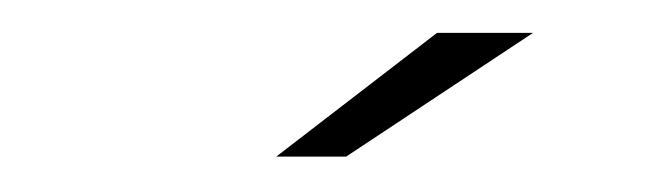

<svg xmlns="http://www.w3.org/2000/svg" viewBox="-20 -704 392 114"><path d="M144 -611 239.5 -684.5H296.5L185.5 -611Z"/></svg>

Font: Anybody ExtraExpanded Light
Style: Italic
Weight: 300
Width: 8
Italic angle: -10°
Designer: Tyler Finck
Foundry: Etcetera Type Company
Version: Version 1.010; ttfautohint (v1.8.3) -l 8 -r 50 -G 200 -x 14 